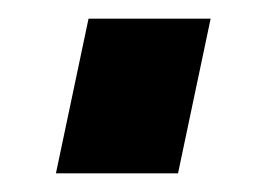

<svg xmlns="http://www.w3.org/2000/svg" viewBox="-20 -426 278 206"><path d="M40 -240 75 -406H206L171 -240Z"/></svg>

Font: Raleway ExtraBold
Style: Italic
Weight: 800
Italic angle: -12°
Designer: Matt McInerney, Pablo Impallari, Rodrigo Fuenzalida
Foundry: Matt McInerney, Pablo Impallari, Rodrigo Fuenzalida
Version: Version 4.026